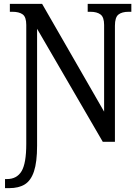

<svg xmlns="http://www.w3.org/2000/svg" viewBox="-20 -734 724 994"><path d="M6 193H16Q67 193 91.5 152.5Q116 112 116 11V-605Q116 -646 97.5 -659.5Q79 -673 44 -673H31V-714H198L519 -156V-605Q519 -645 500.5 -659Q482 -673 448 -673H434V-714H660V-673H646Q611 -673 593 -658.5Q575 -644 575 -601V0H512L172 -585V20Q172 105 156 153Q140 201 108.5 220.5Q77 240 28 240H6Z"/></svg>

Font: Noto Serif Narrow
Style: Regular
Weight: 400
Width: 4
Designer: Monotype Design Team
Foundry: Monotype Imaging Inc.
Version: Version 1.001